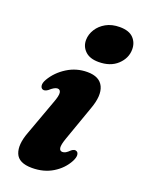

<svg xmlns="http://www.w3.org/2000/svg" viewBox="-137 -766 630 842"><g transform="rotate(20 178.5 -345.0)"><path d="M236.5 -525Q195.5 -525 173.8 -546Q152 -567 152.5 -598Q153 -624 167.8 -647.5Q182.5 -671 209.2 -686Q236 -701 273 -701Q316.5 -701 337 -679.5Q357.5 -658 357 -626Q356.5 -585.5 324 -555.2Q291.5 -525 236.5 -525ZM218 -161.5Q206 -128 208 -114Q210 -100 223 -100Q230 -100 237.8 -104.2Q245.5 -108.5 256.5 -119.5Q270 -130 279.5 -125Q287.5 -122 288.8 -110Q290 -98 280.5 -79.5Q259 -39 217.5 -13.8Q176 11.5 121 11.5Q59 11.5 43.8 -26.5Q28.5 -64.5 52 -126.5L112.5 -292.5Q125.5 -326.5 123.2 -340.5Q121 -354.5 108 -354.5Q94.5 -354.5 72 -334Q57.5 -324 48 -328Q39.5 -331.5 38 -343.2Q36.5 -355 46.5 -372.5Q70.5 -413.5 113.2 -440.2Q156 -467 207 -467Q264 -467 282 -428.5Q300 -390 275 -322.5Z"/></g></svg>

Font: Fraunces 72pt Soft
Style: Bold Italic
Weight: 700
Italic angle: -16°
Version: Version 1.000;[b76b70a41]